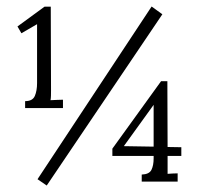

<svg xmlns="http://www.w3.org/2000/svg" viewBox="-20 -558 608 590"><path d="M57.2 -225.9V-247.2Q80.3 -247.2 87.1 -263.3Q93.9 -279.4 93.9 -302.5V-483.7L45.8 -455.8L33.7 -476.7L117 -537.6H136L136.8 -279.4Q136.8 -271 136.6 -263.7Q136.4 -256.3 135.3 -250.1Q144.8 -250.8 154.4 -251Q163.9 -251.2 173.5 -251.6V-225.9ZM445.9 -538 478.9 -514.1 123.6 12.1 95.3 -7.3ZM415.5 0V-21.6Q438.6 -22.4 445.4 -36.1Q452.1 -49.9 452.1 -71.1V-78.8H325.3V-101.2L474.9 -308.4H494.3L495 -106.3L537.2 -105.6V-78.8H495Q495 -65.3 495 -51.3Q495 -37.4 495 -23.8Q502.8 -24.6 510.3 -24.8Q517.8 -24.9 525.9 -25.3V0ZM452.1 -107.4V-235.8L360.5 -108.9Z"/></svg>

Font: Parastoo
Style: Regular
Weight: 400
Foundry: Saber Rastikerdar (saber.rastikerdar@gmail.com)
Version: Version 3.000